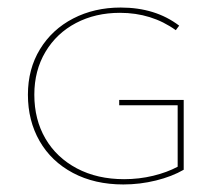

<svg xmlns="http://www.w3.org/2000/svg" viewBox="-20 -484 578 509"><path d="M467 -219V-34Q436 -16 393.5 -5.5Q351 5 307 5Q231 5 173.5 -25.5Q116 -56 85 -110Q54 -164 54 -233Q54 -301 86 -353.5Q118 -406 174 -435Q230 -464 300 -464Q392 -464 455 -416L446 -404Q382 -450 298 -450Q233 -450 181.5 -423Q130 -396 100.5 -346.5Q71 -297 71 -233Q71 -167 100.5 -116.5Q130 -66 184 -37.5Q238 -9 309 -9Q349 -9 386 -18Q423 -27 451 -42V-205H296V-219Z"/></svg>

Font: Ysabeau SC Thin
Style: Regular
Weight: 200
Designer: Christian Thalmann (Catharsis Fonts)
Version: Version 0.003